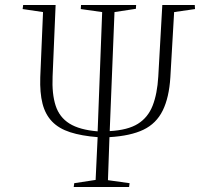

<svg xmlns="http://www.w3.org/2000/svg" viewBox="-20 -743 833 763"><path d="M273 0 275 -15 360 -28 368 -198Q304 -203 259 -217.5Q214 -232 187 -260Q160 -288 149 -331Q138 -374 140 -436L151 -695L70 -707L72 -723H201L189 -439Q186 -370 201 -323.5Q216 -277 256 -252Q296 -227 368 -221L386 -695L301 -707L302 -723H521L520 -708L435 -695L416 -222Q488 -226 528 -251Q568 -276 586.5 -323Q605 -370 609 -439L625 -723H754L755 -707L672 -695L657 -436Q652 -355 626.5 -303.5Q601 -252 550 -227.5Q499 -203 415 -198L409 -27L495 -15L493 0Z"/></svg>

Font: Literata 60pt ExtraLight
Style: Italic
Weight: 250
Italic angle: -2°
Designer: Latin by Veronika Burian and Jose Scaglione. Greek by Irene Vlachou. Cyrillic by Vera Evstafieva
Foundry: TypeTogether
Version: Version 3.103;gftools[0.9.29]